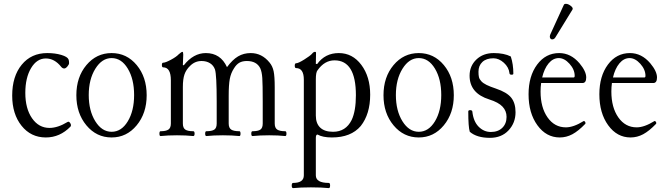

<svg xmlns="http://www.w3.org/2000/svg" viewBox="-20 -699 3451 992"><path d="M216.8 11.2Q139.6 11.2 91.3 -49.3Q43 -109.9 43 -205.1Q43 -304.7 92.3 -364.7Q141.6 -424.8 224.1 -424.8Q264.6 -424.8 296.6 -415.3Q328.6 -405.8 334 -392.1Q336.9 -386.2 336.9 -373Q336.9 -365.7 328.1 -355.5Q319.3 -345.2 312 -345.2Q302.7 -345.2 295.9 -354Q261.7 -397 216.8 -397Q170.4 -397 140.6 -347.2Q110.8 -297.4 110.8 -219.2Q110.8 -138.2 145.5 -88.1Q180.2 -38.1 235.8 -38.1Q278.3 -38.1 329.1 -68.8Q336.4 -73.2 343 -62.7Q349.6 -52.2 344.2 -44.9Q289.6 11.2 216.8 11.2Z M556.6 11.2Q478.5 11.2 426.5 -51.3Q374.5 -113.8 374.5 -207Q374.5 -300.8 426.5 -362.8Q478.5 -424.8 556.6 -424.8Q634.8 -424.8 686.3 -362.8Q737.8 -300.8 737.8 -207Q737.8 -113.8 686 -51.3Q634.3 11.2 556.6 11.2ZM556.6 -18.1Q607.4 -18.1 640.1 -72Q672.9 -126 672.9 -208Q672.9 -290.5 640.1 -344.7Q607.4 -398.9 556.6 -398.9Q506.8 -398.9 472.7 -344Q438.5 -289.1 438.5 -208Q438.5 -127 472.4 -72.5Q506.3 -18.1 556.6 -18.1Z M809.6 3.9Q803.7 3.9 803.7 -8.5Q803.7 -21 809.6 -21Q837.4 -21 850.1 -29.5Q862.8 -38.1 862.8 -61V-284.2Q862.8 -351.1 822.8 -351.1Q816.4 -351.1 816.4 -363Q816.4 -375 822.8 -375Q834.5 -375 862.5 -389.9Q890.6 -404.8 903.8 -418.9Q918 -431.2 922.4 -431.2Q926.8 -431.2 926.8 -417Q924.8 -369.1 924.8 -362.8L929.7 -361.8Q979.5 -424.8 1043.5 -424.8Q1119.6 -424.8 1152.8 -352.1Q1181.2 -390.6 1210 -407.7Q1238.8 -424.8 1275.4 -424.8Q1333 -424.8 1372.6 -376Q1388.2 -357.4 1393.8 -330.8Q1399.4 -304.2 1399.4 -248V-61Q1399.4 -38.1 1412.4 -29.5Q1425.3 -21 1453.6 -21Q1460 -21 1460 -8.5Q1460 3.9 1453.6 3.9Q1418 0 1370.6 0Q1323.2 0 1284.7 3.9Q1278.3 3.9 1278.3 -8.5Q1278.3 -21 1284.7 -21Q1313 -21 1325.2 -29.3Q1337.4 -37.6 1337.4 -61V-172.9Q1337.4 -264.2 1335.2 -296.1Q1333 -328.1 1324.7 -346.2Q1306.2 -383.8 1255.4 -383.8Q1232.4 -383.8 1216.8 -375Q1201.2 -366.2 1188.5 -345.2Q1172.9 -321.3 1167.2 -291Q1161.6 -260.7 1161.6 -205.1V-61Q1161.6 -38.1 1174.6 -29.5Q1187.5 -21 1216.8 -21Q1222.7 -21 1222.7 -8.5Q1222.7 3.9 1216.8 3.9Q1178.2 0 1131.8 0Q1083.5 0 1046.4 3.9Q1040 3.9 1040 -8.5Q1040 -21 1046.4 -21Q1074.7 -21 1087.2 -29.3Q1099.6 -37.6 1099.6 -61V-173.8Q1099.6 -311.5 1090.8 -339.8Q1083.5 -360.8 1065.2 -372.3Q1046.9 -383.8 1021.5 -383.8Q987.3 -383.8 962.4 -358.9Q941.4 -338.9 933.1 -314.5Q924.8 -290 924.8 -250V-61Q924.8 -38.1 937.3 -29.5Q949.7 -21 978.5 -21Q985.4 -21 985.4 -8.5Q985.4 3.9 978.5 3.9Q941.4 0 894.5 0Q846.7 0 809.6 3.9Z M1494.6 272.9Q1487.3 272.9 1487.3 259.5Q1487.3 246.1 1494.6 246.1Q1549.8 246.1 1549.8 207V-287.1Q1549.8 -347.2 1509.8 -347.2Q1502.9 -347.2 1502.9 -359.6Q1502.9 -372.1 1509.8 -372.1Q1521 -372.1 1551.5 -391.1Q1582 -410.2 1591.8 -420.9Q1599.6 -431.2 1607.4 -431.2Q1612.8 -431.2 1612.8 -425.8Q1611.8 -406.7 1611.8 -369.1L1618.7 -368.2Q1659.7 -424.8 1730.5 -424.8Q1801.3 -424.8 1846.9 -363.8Q1892.6 -302.7 1892.6 -210Q1892.6 -109.9 1843.8 -47.9Q1793.5 11.2 1694.8 11.2Q1647 11.2 1620.6 -3.9Q1611.8 -3.9 1611.8 13.2V207Q1611.8 246.1 1678.7 246.1Q1685.5 246.1 1685.5 259.5Q1685.5 272.9 1678.7 272.9Q1641.6 269 1586.4 269Q1532.7 269 1494.6 272.9ZM1700.7 -18.1Q1766.6 -18.1 1796.9 -79.1Q1818.8 -125.5 1818.8 -207Q1818.8 -387.2 1708.5 -387.2Q1656.7 -387.2 1620.6 -335.9Q1611.8 -325.7 1611.8 -289.1V-102.1Q1611.8 -61 1634.5 -39.6Q1657.2 -18.1 1700.7 -18.1Z M2143.6 11.2Q2065.4 11.2 2013.4 -51.3Q1961.4 -113.8 1961.4 -207Q1961.4 -300.8 2013.4 -362.8Q2065.4 -424.8 2143.6 -424.8Q2221.7 -424.8 2273.2 -362.8Q2324.7 -300.8 2324.7 -207Q2324.7 -113.8 2272.9 -51.3Q2221.2 11.2 2143.6 11.2ZM2143.6 -18.1Q2194.3 -18.1 2227.1 -72Q2259.8 -126 2259.8 -208Q2259.8 -290.5 2227.1 -344.7Q2194.3 -398.9 2143.6 -398.9Q2093.8 -398.9 2059.6 -344Q2025.4 -289.1 2025.4 -208Q2025.4 -127 2059.3 -72.5Q2093.3 -18.1 2143.6 -18.1Z M2511.2 13.2Q2443.4 13.2 2407.2 -18.1Q2399.4 -43 2399.4 -123Q2399.4 -129.9 2409.2 -129.9Q2418.9 -129.9 2420.4 -123Q2425.8 -71.8 2452.9 -44.4Q2480 -17.1 2516.1 -17.1Q2553.2 -17.1 2575.2 -38.6Q2597.2 -60.1 2597.2 -95.2Q2597.2 -126 2576.2 -148.2Q2555.2 -170.4 2508.3 -185.1Q2406.2 -216.8 2406.2 -308.1Q2406.2 -357.9 2441.2 -391.4Q2476.1 -424.8 2531.2 -424.8Q2584.5 -424.8 2619.1 -407.2Q2632.3 -367.2 2632.3 -318.8Q2632.3 -313 2623.5 -313Q2612.3 -313 2612.3 -320.8Q2608.9 -351.6 2583.3 -374.8Q2557.6 -397.9 2529.3 -397.9Q2492.7 -397.9 2472.4 -378.9Q2452.1 -359.9 2452.1 -328.1Q2452.1 -310.5 2454.6 -300.3Q2457 -290 2466.6 -279.5Q2476.1 -269 2493.9 -260.3Q2511.7 -251.5 2542.5 -241.2Q2599.1 -222.2 2621.3 -194.3Q2643.6 -166.5 2643.6 -119.1Q2643.6 -64 2607.4 -25.4Q2571.3 13.2 2511.2 13.2Z M2850.1 -506.8Q2844.2 -496.6 2835.2 -495.6Q2826.2 -494.6 2822.5 -502.2Q2818.8 -509.8 2823.2 -521L2893.1 -673.8Q2895.5 -679.2 2903.8 -679.2Q2915.5 -679.2 2929 -668.7Q2942.4 -658.2 2938 -649.9ZM2872.1 11.2Q2802.2 11.2 2756.6 -51.8Q2710.9 -114.7 2710.9 -211.9Q2710.9 -305.7 2755.1 -365.2Q2799.3 -424.8 2869.1 -424.8Q2929.2 -424.8 2974.1 -372.1Q3008.8 -330.6 3008.8 -298.8Q3008.8 -270 2989.3 -270H2775.9Q2772.9 -249 2772.9 -226.1Q2772.9 -143.6 2809.1 -92.3Q2845.2 -41 2903.8 -41Q2942.9 -41 2995.1 -73.2Q2997.1 -75.2 3000.2 -72.5Q3003.4 -69.8 3004.6 -65.9Q3005.9 -62 3003.9 -59.1Q2968.3 -22 2937.3 -5.4Q2906.2 11.2 2872.1 11.2ZM2867.2 -398.9Q2837.4 -398.9 2814.7 -371.8Q2792 -344.7 2781.2 -298.8H2943.8Q2949.2 -298.8 2949.2 -307.1Q2949.2 -339.8 2922.6 -369.4Q2896 -398.9 2867.2 -398.9Z M3237.8 11.2Q3168 11.2 3122.3 -51.8Q3076.7 -114.7 3076.7 -211.9Q3076.7 -305.7 3120.8 -365.2Q3165 -424.8 3234.9 -424.8Q3294.9 -424.8 3339.8 -372.1Q3374.5 -330.6 3374.5 -298.8Q3374.5 -270 3355 -270H3141.6Q3138.7 -249 3138.7 -226.1Q3138.7 -143.6 3174.8 -92.3Q3210.9 -41 3269.5 -41Q3308.6 -41 3360.8 -73.2Q3362.8 -75.2 3366 -72.5Q3369.1 -69.8 3370.4 -65.9Q3371.6 -62 3369.6 -59.1Q3334 -22 3303 -5.4Q3272 11.2 3237.8 11.2ZM3232.9 -398.9Q3203.1 -398.9 3180.4 -371.8Q3157.7 -344.7 3147 -298.8H3309.6Q3314.9 -298.8 3314.9 -307.1Q3314.9 -339.8 3288.3 -369.4Q3261.7 -398.9 3232.9 -398.9Z"/></svg>

Font: Junicode SmCond Light
Style: Regular
Weight: 300
Width: 4
Designer: Peter S. Baker
Version: Version 2.206